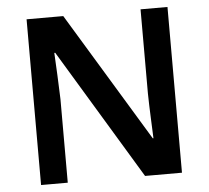

<svg xmlns="http://www.w3.org/2000/svg" viewBox="-51 -769 896 824"><g transform="rotate(-5 396.5 -357.0)"><path d="M700 0V-714H584V-351C585 -286 589 -211 591 -158H588L251 -714H93V0H208V-360C206 -430 202 -500 199 -560H203L541 0Z"/></g></svg>

Font: Noto Sans Bamum SemiBold
Style: Regular
Weight: 600
Designer: Monotype Design Team
Foundry: Monotype Imaging Inc.
Version: Version 2.002